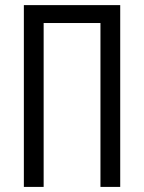

<svg xmlns="http://www.w3.org/2000/svg" viewBox="-20 -734 564 754"><path d="M73.7 0V-713.9H452.1V0H374.5V-643.6H151.4V0Z"/></svg>

Font: Open Sans Condensed
Style: Regular
Weight: 400
Width: 3
Designer: Monotype Design Team
Foundry: Monotype Imaging Inc.
Version: Version 3.000